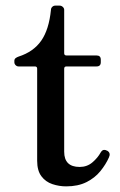

<svg xmlns="http://www.w3.org/2000/svg" viewBox="-20 -650 425 682"><path d="M215 12Q190 12 166 4Q142 -4 127 -24Q112 -44 112 -79V-406Q112 -414 104 -414H46Q40 -414 35.5 -418.5Q31 -423 31 -429V-434Q31 -440 35.5 -443.5Q40 -447 46 -449Q99 -466 126.5 -505.5Q154 -545 161 -615Q161 -621 165.5 -625.5Q170 -630 176 -630H192Q198 -630 203 -625.5Q208 -621 208 -615V-461Q208 -453 216 -453H323Q338 -453 338 -438V-429Q338 -414 323 -414H216Q208 -414 208 -406V-111Q208 -57 263 -57Q289 -57 308 -73Q327 -89 338 -109Q343 -117 349 -117.5Q355 -118 362 -114Q374 -106 367 -91Q356 -66 336.5 -42Q317 -18 287 -3Q257 12 215 12Z"/></svg>

Font: Zen Old Mincho SemiBold
Style: Regular
Weight: 600
Version: Version 1.500